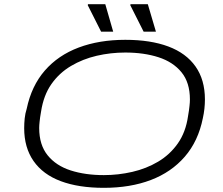

<svg xmlns="http://www.w3.org/2000/svg" viewBox="-20 -889 1069 921"><path d="M478 12Q357 12 271.5 -20Q186 -52 141 -116.5Q96 -181 96 -274Q96 -298 98.5 -321.5Q101 -345 108 -367Q131 -477 195 -550.5Q259 -624 357.5 -661Q456 -698 581 -698Q702 -698 787.5 -666Q873 -634 918 -570Q963 -506 963 -412Q963 -390 960.5 -367Q958 -344 953 -322Q931 -212 866.5 -137.5Q802 -63 703.5 -25.5Q605 12 478 12ZM478 -49Q547 -49 614.5 -64.5Q682 -80 738.5 -113.5Q795 -147 833 -201Q871 -255 882 -332Q885 -348 886.5 -360Q888 -372 889 -381Q890 -390 890.5 -397.5Q891 -405 891 -412Q891 -493 850.5 -542.5Q810 -592 740 -614.5Q670 -637 581 -637Q511 -637 444 -621.5Q377 -606 320.5 -572.5Q264 -539 226.5 -485.5Q189 -432 177 -354Q174 -339 172.5 -326.5Q171 -314 170 -305.5Q169 -297 168.5 -289Q168 -281 168 -275Q168 -194 208.5 -144Q249 -94 319 -71.5Q389 -49 478 -49ZM465 -737 401 -864 402 -869H485L523 -737ZM669 -737 605 -864 606 -869H689L728 -737Z"/></svg>

Font: Archivo Expanded ExtraLight
Style: Italic
Weight: 250
Width: 7
Italic angle: -10°
Designer: Hector Gatti
Foundry: Omnibus-Type
Version: Version 2.001